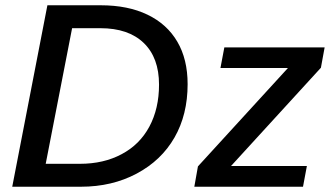

<svg xmlns="http://www.w3.org/2000/svg" viewBox="-20 -708 1262 728"><path d="M361.8 -688Q465.3 -688 539.3 -652.3Q613.3 -616.7 652.3 -550Q691.4 -483.4 691.4 -388.7Q691.4 -273.4 641.6 -186.5Q591.8 -99.6 498.3 -49.8Q404.8 0 287.1 0H26.4L159.7 -688ZM153.3 -86.9H283.2Q373 -86.9 441.4 -123.5Q509.8 -159.7 546.4 -228Q583 -296.4 583 -387.2Q583 -489.3 524.9 -545.2Q466.8 -601.1 360.8 -601.1H253.4ZM1143.6 -78.6 1128.9 0H716.8L730.5 -77.1L1071.8 -450.2H815.9L830.6 -528.3H1210.9L1196.8 -451.2L856 -78.6Z"/></svg>

Font: Arimo Medium
Style: Italic
Weight: 500
Italic angle: -12°
Designer: Steve Matteson
Foundry: Monotype Imaging Inc.
Version: Version 1.33